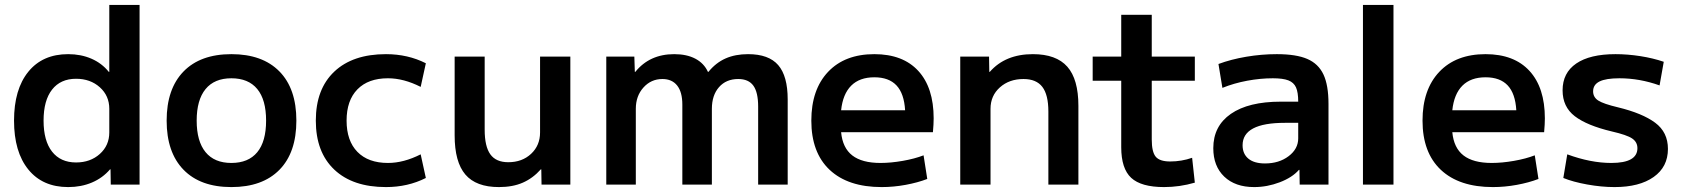

<svg xmlns="http://www.w3.org/2000/svg" viewBox="-20 -750 6833 780"><path d="M37 -260Q37 -387 95 -458.5Q153 -530 257 -530Q309 -530 351.5 -511.5Q394 -493 422 -458H424V-730H547V0H430L429 -62H427Q397 -27 353.5 -8.5Q310 10 257 10Q153 10 95 -61.5Q37 -133 37 -260ZM289 -90Q347 -90 385.5 -124.5Q424 -159 424 -212V-308Q424 -361 385.5 -395.5Q347 -430 289 -430Q226 -430 191.5 -386Q157 -342 157 -260Q157 -178 191.5 -134Q226 -90 289 -90Z M657 -260Q657 -389 725.5 -459.5Q794 -530 920 -530Q1046 -530 1115 -460Q1184 -390 1184 -260Q1184 -130 1115 -60Q1046 10 920 10Q794 10 725.5 -60.5Q657 -131 657 -260ZM920 -88Q989 -88 1025 -131.5Q1061 -175 1061 -260Q1061 -345 1025 -388.5Q989 -432 920 -432Q851 -432 815 -388Q779 -344 779 -260Q779 -176 815 -132Q851 -88 920 -88Z M1263 -260Q1263 -388 1338 -459Q1413 -530 1548 -530Q1637 -530 1710 -493L1689 -397Q1620 -432 1556 -432Q1476 -432 1432 -387Q1388 -342 1388 -260Q1388 -178 1432 -133Q1476 -88 1556 -88Q1620 -88 1689 -123L1710 -27Q1637 10 1548 10Q1413 10 1338 -61Q1263 -132 1263 -260Z M1827 -200V-520H1949V-223Q1949 -155 1972 -123Q1995 -91 2045 -91Q2101 -91 2137.5 -125Q2174 -159 2174 -212V-520H2297V0H2180L2179 -62H2177Q2145 -26 2104 -8Q2063 10 2007 10Q1914 10 1870.5 -41Q1827 -92 1827 -200Z M2443 -520H2557L2559 -458H2561Q2619 -530 2719 -530Q2770 -530 2805 -511.5Q2840 -493 2856 -458H2858Q2888 -495 2927.5 -512.5Q2967 -530 3019 -530Q3103 -530 3141.5 -485.5Q3180 -441 3180 -346V0H3060V-317Q3060 -375 3040.5 -402Q3021 -429 2979 -429Q2930 -429 2901 -396Q2872 -363 2872 -308V0H2752V-325Q2752 -376 2731 -402.5Q2710 -429 2671 -429Q2625 -429 2594 -394.5Q2563 -360 2563 -308V0H2443Z M3276 -260Q3276 -386 3344 -458Q3412 -530 3532 -530Q3648 -530 3710.5 -462Q3773 -394 3773 -269Q3773 -246 3770 -213H3397Q3403 -149 3442.5 -118.5Q3482 -88 3557 -88Q3599 -88 3647.5 -96.5Q3696 -105 3732 -119L3747 -23Q3708 -8 3659 1Q3610 10 3562 10Q3425 10 3350.5 -60Q3276 -130 3276 -260ZM3657 -302Q3653 -370 3622 -403Q3591 -436 3532 -436Q3472 -436 3438 -402Q3404 -368 3397 -302Z M3881 -520H3998L3999 -458H4001Q4064 -530 4176 -530Q4271 -530 4316 -479Q4361 -428 4361 -320V0H4239V-297Q4239 -365 4214.5 -397Q4190 -429 4138 -429Q4080 -429 4042 -395Q4004 -361 4004 -308V0H3881Z M4535 -152V-422H4419V-520H4535V-690H4659V-520H4834V-422H4659V-183Q4659 -133 4675 -113.5Q4691 -94 4734 -94Q4780 -94 4823 -109L4834 -8Q4772 10 4709 10Q4616 10 4575.5 -27.5Q4535 -65 4535 -152Z M4909 -148Q4909 -238 4980.5 -287.5Q5052 -337 5183 -337H5254Q5254 -375 5245 -395Q5236 -415 5214 -423.5Q5192 -432 5151 -432Q5100 -432 5046.5 -422Q4993 -412 4946 -393L4930 -490Q4981 -509 5043 -519.5Q5105 -530 5167 -530Q5246 -530 5291 -510.5Q5336 -491 5356.5 -447.5Q5377 -404 5377 -328V0H5260L5259 -60H5257Q5230 -29 5179 -9.5Q5128 10 5075 10Q4998 10 4953.5 -32.5Q4909 -75 4909 -148ZM5119 -86Q5176 -86 5215 -115.5Q5254 -145 5254 -188V-251H5200Q5028 -251 5028 -160Q5028 -125 5051.5 -105.5Q5075 -86 5119 -86Z M5517 -730H5641V0H5517Z M5759 -260Q5759 -386 5827 -458Q5895 -530 6015 -530Q6131 -530 6193.5 -462Q6256 -394 6256 -269Q6256 -246 6253 -213H5880Q5886 -149 5925.5 -118.5Q5965 -88 6040 -88Q6082 -88 6130.5 -96.5Q6179 -105 6215 -119L6230 -23Q6191 -8 6142 1Q6093 10 6045 10Q5908 10 5833.5 -60Q5759 -130 5759 -260ZM6140 -302Q6136 -370 6105 -403Q6074 -436 6015 -436Q5955 -436 5921 -402Q5887 -368 5880 -302Z M6331 -27 6347 -123Q6442 -88 6526 -88Q6632 -88 6632 -148Q6632 -173 6610.5 -187.5Q6589 -202 6528 -216Q6427 -240 6377.5 -278Q6328 -316 6328 -383Q6328 -454 6383.5 -492Q6439 -530 6543 -530Q6592 -530 6643.5 -522Q6695 -514 6739 -499L6722 -403Q6641 -432 6559 -432Q6504 -432 6478 -419Q6452 -406 6452 -379Q6452 -355 6473 -341.5Q6494 -328 6553 -314Q6652 -290 6704 -251.5Q6756 -213 6756 -145Q6756 -72 6698 -31Q6640 10 6539 10Q6486 10 6428 -0.5Q6370 -11 6331 -27Z"/></svg>

Font: Enso SemiBold
Style: Regular
Weight: 600
Designer: Coji Morishita
Foundry: UNDERFOREST DESIGN
Version: Version 1.000